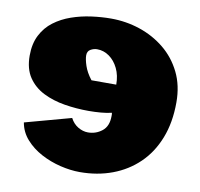

<svg xmlns="http://www.w3.org/2000/svg" viewBox="-88 -895 1046 1005"><g transform="rotate(10 435.5 -392.0)"><path d="M399.9 18.1Q350.1 18.1 295.7 4.9Q241.2 -8.3 192.6 -34.2Q144 -60.1 109.9 -98.4Q75.7 -136.7 66.9 -187L312 -253.9Q327.1 -224.6 353 -209.2Q378.9 -193.8 405.8 -193.8Q447.8 -193.8 480.5 -219.5Q513.2 -245.1 513.2 -299.8Q513.2 -304.7 513.2 -307.9Q513.2 -311 512.2 -316.9Q486.8 -310.5 454.6 -307.9Q422.4 -305.2 390.1 -305.2Q325.2 -305.2 262.2 -315.4Q199.2 -325.7 148.2 -351.1Q97.2 -376.5 66.7 -421.6Q36.1 -466.8 36.1 -537.1Q36.1 -600.6 59.6 -646.2Q83 -691.9 123 -721.9Q163.1 -752 213.4 -769.5Q263.7 -787.1 317.9 -794.4Q372.1 -801.8 422.9 -801.8Q502.4 -801.8 576.2 -777.1Q649.9 -752.4 708.3 -704.8Q766.6 -657.2 800.8 -587.9Q835 -518.6 835 -429.2Q835 -321.8 802.2 -238.3Q769.5 -154.8 710.4 -97.9Q651.4 -41 572.3 -11.5Q493.2 18.1 399.9 18.1ZM377 -465.8H508.8Q508.8 -514.6 490.7 -551.8Q472.7 -588.9 443.1 -609.9Q413.6 -630.9 378.9 -630.9Q360.4 -630.9 343.8 -621.3Q327.1 -611.8 327.1 -589.8Q327.1 -568.8 338.1 -535.4Q349.1 -502 377 -465.8Z"/></g></svg>

Font: Rammetto One
Style: Regular
Weight: 400
Designer: Vernon Adams
Foundry: Vernon Adams
Version: Version 1.100; ttfautohint (v1.8.4.7-5d5b)